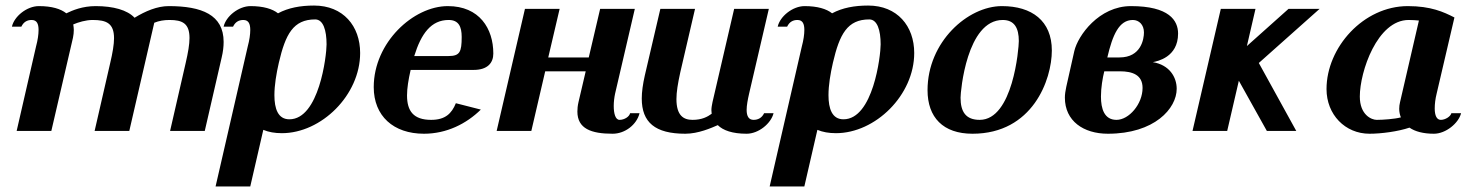

<svg xmlns="http://www.w3.org/2000/svg" viewBox="-20 -472 5286 692"><path d="M165 0 243 -336C245 -346 246 -355 246 -364C246 -371 245 -377 244 -384C263 -392 289 -400 314 -400C364 -400 391 -388 391 -334C391 -312 386 -282 377 -244L321 0H446L536 -390C553 -397 571 -400 591 -400C637 -400 663 -388 663 -335C663 -312 658 -283 649 -244L593 0H718L779 -265C784 -286 786 -304 786 -321C786 -419 707 -450 588 -450C547 -450 504 -432 465 -408C439 -436 388 -450 325 -450C277 -450 242 -435 219 -424C199 -440 167 -450 120 -450C77 -450 31 -413 23 -376H57C65 -393 78 -400 94 -400C113 -400 119 -386 119 -364C119 -348 116 -327 110 -305L40 0Z M1278 -281C1278 -378 1217 -452 1112 -452C1063 -452 1019 -444 982 -424C962 -440 929 -450 883 -450C840 -450 794 -413 786 -376H820C828 -393 841 -400 857 -400C876 -400 882 -386 882 -364C882 -348 879 -327 873 -305L757 200H882L929 -4C948 4 970 8 996 8C1138 8 1278 -129 1278 -281ZM1023 -42C982 -42 969 -80 969 -129C969 -165 976 -207 985 -246C1009 -349 1037 -402 1116 -402C1145 -402 1157 -363 1157 -312C1157 -271 1130 -42 1023 -42Z M1327 -158C1327 -54 1398 10 1508 10C1590 10 1661 -26 1713 -77L1623 -100C1608 -63 1585 -40 1534 -40C1470 -40 1447 -72 1447 -128C1447 -154 1452 -185 1460 -220H1687C1738 -220 1758 -246 1758 -279C1758 -369 1708 -450 1594 -450C1470 -450 1327 -319 1327 -158ZM1473 -270C1498 -351 1534 -400 1597 -400C1633 -400 1644 -376 1644 -339C1644 -284 1637 -270 1596 -270Z M2197 -135 2268 -440H2143L2102 -265H1956L1997 -440H1872L1770 0H1895L1945 -215H2091L2065 -104C2062 -91 2061 -80 2061 -70C2061 -8 2111 10 2188 10C2233 10 2275 -23 2285 -64H2251C2248 -51 2230 -40 2213 -40C2198 -40 2192 -63 2192 -90C2192 -105 2194 -121 2197 -135Z M2626 -440 2548 -104C2546 -94 2544 -84 2544 -75C2544 -71 2545 -66 2545 -62C2530 -51 2510 -40 2476 -40C2443 -40 2418 -56 2418 -115C2418 -140 2423 -171 2432 -212L2485 -440H2360L2304 -200C2297 -169 2293 -141 2293 -117C2293 -31 2341 10 2450 10C2497 10 2544 -11 2567 -21C2586 -2 2620 10 2671 10C2714 10 2759 -27 2768 -64H2734C2726 -47 2712 -40 2696 -40C2678 -40 2671 -54 2671 -76C2671 -92 2675 -113 2680 -135L2751 -440Z M3275 -281C3275 -378 3214 -452 3109 -452C3060 -452 3016 -444 2979 -424C2959 -440 2926 -450 2880 -450C2837 -450 2791 -413 2783 -376H2817C2825 -393 2838 -400 2854 -400C2873 -400 2879 -386 2879 -364C2879 -348 2876 -327 2870 -305L2754 200H2879L2926 -4C2945 4 2967 8 2993 8C3135 8 3275 -129 3275 -281ZM3020 -42C2979 -42 2966 -80 2966 -129C2966 -165 2973 -207 2982 -246C3006 -349 3034 -402 3113 -402C3142 -402 3154 -363 3154 -312C3154 -271 3127 -42 3020 -42Z M3652 -324C3652 -298 3631 -40 3511 -40C3461 -40 3442 -69 3442 -120C3442 -142 3464 -400 3594 -400C3636 -400 3652 -371 3652 -324ZM3771 -290C3771 -397 3699 -450 3591 -450C3468 -450 3323 -321 3323 -147C3323 -49 3379 10 3485 10C3702 10 3771 -185 3771 -290Z M4221 -152C4221 -194 4195 -238 4135 -248C4150 -251 4226 -265 4226 -351C4226 -398 4194 -450 4056 -450C3941 -450 3865 -344 3852 -288L3823 -159C3820 -145 3818 -132 3818 -120C3818 -36 3885 10 3973 10C4141 10 4221 -81 4221 -152ZM4004 -40C3960 -40 3948 -80 3948 -124C3948 -156 3954 -191 3960 -215H4016C4062 -215 4098 -202 4098 -155C4098 -97 4049 -40 4004 -40ZM3971 -265C3990 -346 4013 -400 4063 -400C4085 -400 4103 -383 4103 -355C4103 -332 4093 -265 4015 -265Z M4474 -306 4505 -440H4380L4278 0H4403L4445 -181L4546 0H4652L4517 -245L4736 -440H4624Z M5222 -409C5183 -429 5137 -450 5054 -450C4894 -450 4761 -301 4761 -151C4761 -59 4828 10 4916 10C4958 10 5019 2 5060 -12C5080 2 5110 10 5148 10C5191 10 5237 -28 5246 -64H5211C5208 -52 5189 -40 5173 -40C5158 -40 5151 -56 5151 -81C5151 -97 5153 -115 5158 -135ZM5094 -398 5026 -104C5024 -96 5023 -88 5023 -80C5023 -69 5025 -59 5029 -49C5007 -43 4965 -40 4942 -40C4923 -40 4881 -58 4881 -124C4881 -214 4944 -400 5057 -400C5071 -400 5083 -399 5094 -398Z"/></svg>

Font: Pfennig
Style: BoldItalic
Weight: 700
Italic angle: -13°
Version: Version 20100423